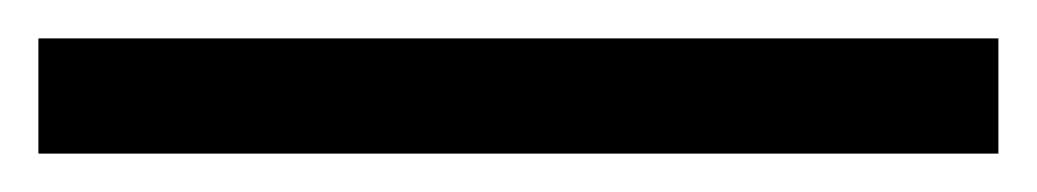

<svg xmlns="http://www.w3.org/2000/svg" viewBox="-20 70 540 100"><path d="M0 90H500V150H0Z"/></svg>

Font: Anvers
Style: Regular
Weight: 400
Designer: Ishtar van Looy
Version: Version 1.000